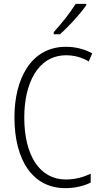

<svg xmlns="http://www.w3.org/2000/svg" viewBox="-20 -967 526 997"><path d="M428 -940V-947H373C343 -899 302 -848 259 -800V-789H291C336 -828 396 -894 428 -940ZM324 -680C361 -680 402 -671 441 -648L459 -690C416 -713 371 -724 322 -724C141 -724 55 -557 55 -358C55 -132 152 10 319 10C371 10 417 -2 451 -19V-65C419 -50 376 -35 322 -35C184 -35 106 -163 106 -357C106 -530 174 -680 324 -680Z"/></svg>

Font: Noto Sans Armenian Condensed ExtraLight
Style: Regular
Weight: 200
Width: 3
Designer: Monotype Design Team
Foundry: Monotype Imaging Inc.
Version: Version 2.008